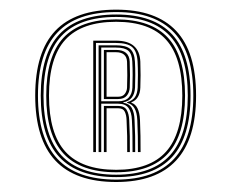

<svg xmlns="http://www.w3.org/2000/svg" viewBox="-20 -883 472 392"><path d="M217.2 -511.4Q133.9 -511.4 92.9 -555.3Q51.9 -599.2 51.9 -687.8Q51.9 -776.8 92.9 -820.1Q133.9 -863.3 217.2 -863.3Q298.8 -863.3 339.5 -820.1Q380.3 -776.8 380.3 -687.8Q380.3 -599.2 339.5 -555.3Q298.8 -511.4 217.2 -511.4ZM217.2 -516.3Q296.2 -516.3 335.4 -558.8Q374.7 -601.4 374.7 -687.8Q374.7 -774.2 335.6 -816.3Q296.6 -858.4 217.2 -858.4Q136.5 -858.4 97 -816.4Q57.5 -774.4 57.5 -687.8Q57.5 -601.2 97.2 -558.7Q136.9 -516.3 217.2 -516.3ZM217.2 -521.4Q139.3 -521.4 101.2 -562.3Q63.2 -603.2 63.2 -687.8Q63.2 -772.6 101.2 -813Q139.3 -853.4 217.2 -853.4Q293.8 -853.4 331.4 -812.8Q369 -772.2 369 -687.8Q369 -603.6 331.4 -562.5Q293.8 -521.4 217.2 -521.4ZM217.2 -526.3Q291 -526.3 327.2 -566.1Q363.4 -605.8 363.4 -687.8Q363.4 -769.8 327.4 -809.1Q291.4 -848.4 217.2 -848.4Q141.7 -848.4 105.2 -809.3Q68.8 -770.2 68.8 -687.8Q68.8 -605.4 105.3 -565.9Q141.9 -526.3 217.2 -526.3ZM217.2 -531.3Q144.7 -531.3 109.5 -569.6Q74.4 -607.8 74.4 -687.8Q74.4 -767.8 109.3 -805.6Q144.3 -843.4 217.2 -843.4Q288.6 -843.4 323.2 -805.6Q357.8 -767.8 357.8 -687.8Q357.8 -608 323.1 -569.7Q288.4 -531.3 217.2 -531.3ZM217.2 -536.3Q285.9 -536.3 319 -573.3Q352.2 -610.3 352.2 -687.8Q352.2 -765.3 319.1 -801.9Q286.1 -838.5 217.2 -838.5Q147 -838.5 113.5 -802Q80 -765.5 80 -687.8Q80 -610.1 113.6 -573.2Q147.2 -536.3 217.2 -536.3ZM170.4 -572.5V-800H216.6Q264.8 -800 266.5 -757Q267 -743.7 267 -729.5Q267 -715.3 266.5 -704.1Q266.1 -692.7 261.4 -684.9Q256.6 -677.1 248.3 -674.3V-673.2Q264.4 -668.1 265.8 -638Q266.5 -617.6 266.8 -605.4Q267 -593.1 267 -572.5H261.6Q261.6 -592.9 261.4 -605.3Q261.1 -617.6 260.3 -638Q259 -668.8 239.6 -672.9V-674.5Q250.5 -677.4 255.5 -684.6Q260.4 -691.7 261.1 -704.1Q261.6 -715.3 261.6 -729.9Q261.6 -744.5 260.9 -757Q259.8 -777.9 250.1 -786.6Q240.4 -795.3 216.6 -795.3H175.9V-572.5ZM192.1 -572.5V-666.7H221.6Q233.7 -666.7 238.5 -658.8Q243.3 -650.8 243.8 -637.8Q244.8 -617.7 245 -605.3Q245.1 -592.9 245.1 -572.5H239.7Q239.7 -592.9 239.6 -605.3Q239.4 -617.6 238.4 -637.8Q238.1 -647.9 234.8 -654.9Q231.4 -661.9 221.8 -661.9H197.6V-572.5ZM181.3 -572.5V-790.5H216.6Q237.4 -790.5 245.9 -782.9Q254.5 -775.2 255.5 -757Q256.2 -744.2 256.2 -729.8Q256.2 -715.4 255.7 -704.1Q255 -691.4 249.2 -683.9Q243.4 -676.3 231.8 -674.2V-673.2Q244.1 -671.3 249.1 -662.4Q254.2 -653.4 254.7 -638Q255.7 -617.6 255.9 -605.3Q256.2 -592.9 256 -572.5H250.6Q250.6 -592.9 250.4 -605.4Q250.3 -617.9 249.3 -638Q248.7 -653.6 242.4 -662.5Q236 -671.3 221.4 -671.3H186.7V-572.5ZM186.7 -676.2H221.2Q235.7 -676.2 242.8 -683.8Q249.8 -691.4 250.3 -704.1Q250.8 -715.4 250.8 -729.7Q250.8 -744 250.1 -757Q249.5 -772.7 242.1 -779.3Q234.7 -785.9 216.6 -785.9H186.7ZM192.1 -680.8V-781.1H216.6Q243.8 -781.1 244.8 -757Q245.3 -743.8 245.4 -729.5Q245.4 -715.3 244.9 -704.3Q244.4 -694.1 238.7 -687.5Q233 -680.8 221.2 -680.8ZM197.6 -685.5H221.2Q230.5 -685.5 234.8 -691.3Q239.2 -697.1 239.4 -704.3Q239.9 -715.4 239.9 -729.5Q239.9 -743.5 239.4 -756.8Q238.5 -776.4 216.6 -776.4H197.6Z"/></svg>

Font: Big Shoulders Inline Text SC Thin
Style: Regular
Weight: 100
Designer: Patric King
Foundry: XO Type Co
Version: Version 2.002